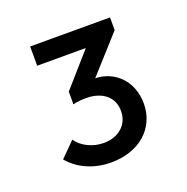

<svg xmlns="http://www.w3.org/2000/svg" viewBox="-76 -760 484 497"><g transform="rotate(-20 166.0 -511.0)"><path d="M151 -334C229 -334 282 -381 282 -449C282 -510 240 -552 186 -553L276 -653V-688H56V-635H190L110 -544V-509C121 -512 135 -513 146 -513C191 -513 220 -489 220 -451C220 -413 191 -388 150 -388C120 -388 91 -402 76 -424L36 -384C62 -353 103 -334 151 -334Z"/></g></svg>

Font: MV Cash Light
Style: Regular
Weight: 300
Designer: Rodrigo Fuenzalida
Foundry: fragTYPE
Version: Version 1.100;Glyphs 3.1.2 (3151)